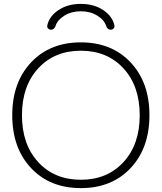

<svg xmlns="http://www.w3.org/2000/svg" viewBox="-20 -958 832 988"><path d="M569 -825Q570 -817 564 -811Q558 -805 550 -805Q533 -805 526 -825Q516 -856 480 -878Q444 -900 396 -900Q348 -900 312 -878Q276 -856 266 -825Q259 -805 242 -805Q234 -805 228 -811Q222 -817 223 -825Q232 -873 280 -905.5Q328 -938 396 -938Q464 -938 512 -905.5Q560 -873 569 -825ZM615.5 -606Q532 -697 396 -697Q260 -697 176.5 -606Q93 -515 93 -365Q93 -215 176.5 -124Q260 -33 396 -33Q532 -33 615.5 -124Q699 -215 699 -365Q699 -515 615.5 -606ZM652 -93Q555 10 396 10Q237 10 140 -93Q43 -196 43 -365Q43 -534 140 -637Q237 -740 396 -740Q555 -740 652 -637Q749 -534 749 -365Q749 -196 652 -93Z"/></svg>

Font: Rounded Mplus 1c Light
Style: Regular
Weight: 300
Version: Version 1.059.20150529